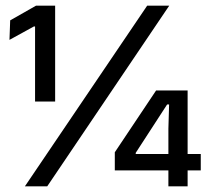

<svg xmlns="http://www.w3.org/2000/svg" viewBox="-20 -659 738 679"><path d="M104 -300V-565.5H100L13.5 -518L16 -587L107.5 -639H175V-300ZM68 0 500.5 -639H578.5L147 0ZM575.5 0V-204L578 -289.5H571L460 -118.5V-94.5L426.5 -114.5H690V-56.5H386V-120.5L532 -339H643.5V0Z"/></svg>

Font: Anek Tamil Medium Medium
Style: Regular
Weight: 500
Version: Version 1.003